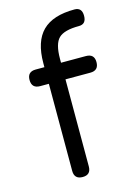

<svg xmlns="http://www.w3.org/2000/svg" viewBox="-109 -760 585 820"><g transform="rotate(-15 183.5 -350.0)"><path d="M153 0Q116 0 116 -37V-422H77.5Q40.5 -422 40.5 -459Q40.5 -495.5 77.5 -495.5H116V-513Q116 -609 162 -654.8Q208 -700.5 304 -700.5Q336.5 -700.5 336.5 -664Q336.5 -627 304 -627Q238.5 -627 214 -603Q189.5 -579 189.5 -513V-495.5H299.5Q336.5 -495.5 336.5 -459Q336.5 -422 299.5 -422H189.5V-37Q189.5 0 153 0Z"/></g></svg>

Font: Jura Light SemiBold
Style: Regular
Weight: 600
Version: Version 5.106